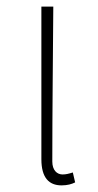

<svg xmlns="http://www.w3.org/2000/svg" viewBox="-20 -547 295 580"><path d="M166 13C184 13 197 9 207 4L200 -26C187 -22 179 -20 169 -20C152 -20 138 -33 138 -59C138 -217 140 -368 141 -527H105V-66C105 -10 128 13 166 13Z"/></svg>

Font: Source Han Sans JP VF
Style: Regular
Weight: 250
Designer: Ryoko NISHIZUKA 西塚涼子 (kana, bopomofo & ideographs); Paul D. Hunt (Latin, Greek & Cyrillic); Sandoll Communications 산돌커뮤니
Foundry: Adobe
Version: Version 2.004;hotconv 1.0.118;makeotfexe 2.5.65603